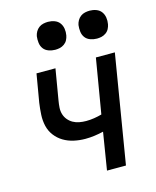

<svg xmlns="http://www.w3.org/2000/svg" viewBox="-111 -814 723 890"><g transform="rotate(-15 250.0 -368.5)"><path d="M291 0 320 -179Q299 -174 277 -171Q255 -168 233 -168Q205 -168 178 -174Q151 -180 128.5 -193.5Q106 -207 90 -228Q74 -249 68 -275Q62 -301 63.5 -329Q65 -357 69 -385L92 -520H183L158 -372Q155 -355 154 -338.5Q153 -322 157.5 -307Q162 -292 172 -280Q182 -268 195.5 -260.5Q209 -253 225 -250Q241 -247 258 -247Q277 -247 296 -250Q315 -253 333 -258L377 -520H468L382 0ZM405 -603Q389 -603 373.5 -608.5Q358 -614 349 -626Q340 -638 338 -654Q336 -670 338 -686Q340 -697 346 -707.5Q352 -718 361.5 -725Q371 -732 382.5 -734.5Q394 -737 405 -737Q421 -737 436 -731.5Q451 -726 460 -714Q469 -702 471.5 -686Q474 -670 471 -654Q469 -643 463.5 -632.5Q458 -622 448 -615Q438 -608 427 -605.5Q416 -603 405 -603ZM205 -603Q189 -603 173.5 -608.5Q158 -614 149 -626Q140 -638 138 -654Q136 -670 138 -686Q140 -697 146 -707.5Q152 -718 161.5 -725Q171 -732 182.5 -734.5Q194 -737 205 -737Q221 -737 236 -731.5Q251 -726 260 -714Q269 -702 271.5 -686Q274 -670 271 -654Q269 -643 263.5 -632.5Q258 -622 248 -615Q238 -608 227 -605.5Q216 -603 205 -603Z"/></g></svg>

Font: Iosevka Curly Medium
Style: Italic
Weight: 500
Italic angle: -9°
Monospace: yes
Designer: Belleve Invis
Foundry: Belleve Invis
Version: Version 22.1.2; ttfautohint (v1.8.4)